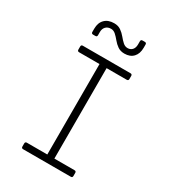

<svg xmlns="http://www.w3.org/2000/svg" viewBox="-223 -1059 1047 1173"><g transform="rotate(30 300.0 -472.5)"><path d="M132 0Q120 0 120 -12V-34Q120 -46 132 -46H276V-684H132Q120 -684 120 -696V-718Q120 -730 132 -730H468Q480 -730 480 -718V-696Q480 -684 468 -684H326V-46H468Q480 -46 480 -34V-12Q480 0 468 0ZM375 -815Q347 -815 327.5 -828.5Q308 -842 293 -860.5Q278 -879 263 -892.5Q248 -906 230 -906Q207 -906 193.5 -892Q180 -878 180 -855V-832Q180 -820 168 -820H152Q140 -820 140 -832V-855Q140 -897 164 -921Q188 -945 230 -945Q258 -945 277.5 -931.5Q297 -918 312 -899.5Q327 -881 342 -867.5Q357 -854 375 -854Q396 -854 408 -868Q420 -882 420 -905V-928Q420 -940 432 -940H448Q460 -940 460 -928V-905Q460 -863 437.5 -839Q415 -815 375 -815Z"/></g></svg>

Font: Pitagon Sans Mono Thin
Style: Regular
Weight: 100
Monospace: yes
Designer: Travis Tran
Foundry: Pitagon
Version: Version 1.001; ttfautohint (v1.8.4.7-5d5b);gftools[0.9.26]